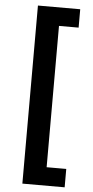

<svg xmlns="http://www.w3.org/2000/svg" viewBox="-64 -869 519 1072"><g transform="rotate(5 195.0 -333.0)"><path d="M104 -832H341V-729H231V63H341V166H104Z"/></g></svg>

Font: Noto Sans Gurmukhi UI
Style: Bold
Weight: 700
Designer: Jelle Bosma - Monotype Design Team
Foundry: Monotype Imaging Inc.
Version: Version 2.004; ttfautohint (v1.8.4.7-5d5b)